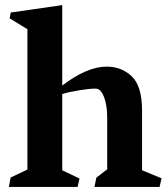

<svg xmlns="http://www.w3.org/2000/svg" viewBox="-20 -739 665 759"><path d="M618.7 -34.2 610.8 0H353.5L360.8 -36.6L403.8 -69.8V-269.5Q403.8 -314 395.3 -343Q386.7 -372.1 375 -382.3Q367.2 -388.7 356.9 -388.7Q333 -388.7 291.5 -381.8Q250 -375 226.1 -367.2V-65.9L294.4 -33.2L286.6 0H15.1L22 -37.1L88.4 -68.8V-623.5L18.1 -666.5L22.5 -689.5L226.1 -718.8V-400.9Q324.2 -475.6 401.4 -475.6Q460.9 -475.6 501.2 -436.8Q541.5 -397.9 541.5 -302.7V-65.9Z"/></svg>

Font: Vesper Libre
Style: Bold
Weight: 700
Designer: Robert Keller & Kimya Gandhi
Foundry: Mota Italic
Version: Version 1.058